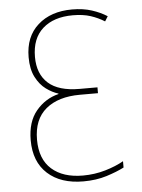

<svg xmlns="http://www.w3.org/2000/svg" viewBox="-53 -766 605 818"><g transform="rotate(-5 250.0 -357.0)"><path d="M271 10Q174 10 118 -41Q62 -92 62 -184Q62 -263 101 -309.5Q140 -356 197 -370V-372Q171 -380 145 -399Q119 -418 101.5 -452Q84 -486 84 -537Q84 -625 139.5 -674.5Q195 -724 286 -724Q333 -724 370 -712Q407 -700 435 -682L422 -661Q395 -678 363 -688.5Q331 -699 287 -699Q205 -699 158 -657Q111 -615 111 -536Q111 -463 155 -423.5Q199 -384 289 -384H365V-359H288Q195 -359 142 -315Q89 -271 89 -184Q89 -101 137.5 -58Q186 -15 271 -15Q321 -15 367 -28.5Q413 -42 446 -61V-34Q415 -18 370.5 -4Q326 10 271 10Z"/></g></svg>

Font: Noto Sans Mono ExtraCondensed Thin
Style: Regular
Weight: 100
Width: 2
Designer: Monotype Design Team
Foundry: Monotype Imaging Inc.
Version: Version 2.014; ttfautohint (v1.8.4.7-5d5b)